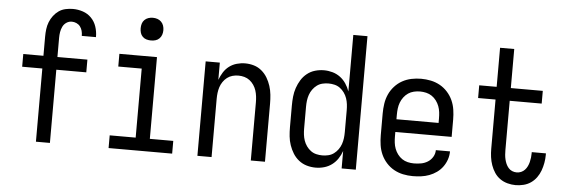

<svg xmlns="http://www.w3.org/2000/svg" viewBox="-49 -894 3097 1053"><g transform="rotate(5 1500.0 -367.5)"><path d="M175 0V-403H64V-473H175V-579Q175 -599 177.5 -619.5Q180 -640 187.5 -659Q195 -678 207.5 -694.5Q220 -711 236.5 -722.5Q253 -734 273.5 -738.5Q294 -743 314 -743Q342 -743 369 -734Q396 -725 415.5 -705Q435 -685 444 -658Q453 -631 453 -603V-600H375V-601Q375 -615 371.5 -628Q368 -641 360 -651.5Q352 -662 339.5 -667.5Q327 -673 314 -673Q298 -673 284.5 -664Q271 -655 264 -640.5Q257 -626 254.5 -610.5Q252 -595 252 -579V-473H417V-403H252V0Z M575 0V-70H718V-450H589V-520H796V-70H925V0ZM755 -608Q742 -608 730 -611.5Q718 -615 709 -624Q700 -633 696.5 -645Q693 -657 693 -670Q693 -683 696.5 -695Q700 -707 709 -716Q718 -725 730 -729Q742 -733 755 -733Q768 -733 780 -729Q792 -725 801 -716Q810 -707 814 -695Q818 -683 818 -670Q818 -657 814 -645Q810 -633 801 -624Q792 -615 780 -611.5Q768 -608 755 -608Z M1064 0V-520H1142V-425Q1150 -447 1162.5 -467Q1175 -487 1193.5 -501Q1212 -515 1235 -521.5Q1258 -528 1281 -528Q1306 -528 1329.5 -521Q1353 -514 1372 -498Q1391 -482 1403.5 -461Q1416 -440 1423.5 -416.5Q1431 -393 1433.5 -368.5Q1436 -344 1436 -320V0H1358V-320Q1358 -337 1356 -353.5Q1354 -370 1349 -385.5Q1344 -401 1334.5 -415Q1325 -429 1312 -439Q1299 -449 1283 -453.5Q1267 -458 1250 -458Q1233 -458 1217 -453.5Q1201 -449 1188 -439Q1175 -429 1165.5 -415Q1156 -401 1151 -385.5Q1146 -370 1144 -353.5Q1142 -337 1142 -320V0Z M1715 8Q1690 8 1666 1Q1642 -6 1622.5 -21.5Q1603 -37 1590 -58Q1577 -79 1569 -102.5Q1561 -126 1558.5 -150.5Q1556 -175 1556 -200V-320Q1556 -345 1558.5 -369.5Q1561 -394 1569 -417.5Q1577 -441 1590 -462Q1603 -483 1622.5 -498.5Q1642 -514 1666 -521Q1690 -528 1715 -528Q1739 -528 1762 -521.5Q1785 -515 1804 -501Q1823 -487 1836.5 -467Q1850 -447 1858 -424V-735H1936V0H1858V-96Q1850 -73 1836.5 -53Q1823 -33 1804 -19Q1785 -5 1762 1.5Q1739 8 1715 8ZM1746 -62Q1763 -62 1779.5 -66Q1796 -70 1809.5 -80Q1823 -90 1833 -104Q1843 -118 1848.5 -134Q1854 -150 1856 -166.5Q1858 -183 1858 -200V-320Q1858 -337 1856 -353.5Q1854 -370 1848.5 -386Q1843 -402 1833 -416Q1823 -430 1809.5 -440Q1796 -450 1779.5 -454Q1763 -458 1746 -458Q1729 -458 1712.5 -454Q1696 -450 1682.5 -440Q1669 -430 1659 -416Q1649 -402 1643.5 -386Q1638 -370 1636 -353.5Q1634 -337 1634 -320V-200Q1634 -183 1636 -166.5Q1638 -150 1643.5 -134Q1649 -118 1659 -104Q1669 -90 1682.5 -80Q1696 -70 1712.5 -66Q1729 -62 1746 -62Z M2250 8Q2223 8 2196.5 2.5Q2170 -3 2146.5 -16Q2123 -29 2104.5 -49.5Q2086 -70 2075 -94.5Q2064 -119 2060 -146Q2056 -173 2056 -200V-320Q2056 -347 2060 -374Q2064 -401 2075 -425.5Q2086 -450 2104.5 -470.5Q2123 -491 2146.5 -504Q2170 -517 2196.5 -522.5Q2223 -528 2250 -528Q2277 -528 2303.5 -522.5Q2330 -517 2353.5 -504Q2377 -491 2395.5 -470.5Q2414 -450 2425 -425.5Q2436 -401 2440 -374Q2444 -347 2444 -320V-225H2134V-200Q2134 -183 2136 -166Q2138 -149 2144 -133Q2150 -117 2160.5 -103Q2171 -89 2185 -79.5Q2199 -70 2216 -66Q2233 -62 2250 -62Q2270 -62 2289.5 -65.5Q2309 -69 2326 -79.5Q2343 -90 2353.5 -107.5Q2364 -125 2364 -145H2442Q2442 -122 2434.5 -100Q2427 -78 2413.5 -59.5Q2400 -41 2381 -27.5Q2362 -14 2340.5 -6Q2319 2 2296 5Q2273 8 2250 8ZM2366 -295V-320Q2366 -337 2364 -354Q2362 -371 2356 -387Q2350 -403 2339.5 -417Q2329 -431 2315 -440.5Q2301 -450 2284 -454Q2267 -458 2250 -458Q2233 -458 2216 -454Q2199 -450 2185 -440.5Q2171 -431 2160.5 -417Q2150 -403 2144 -387Q2138 -371 2136 -354Q2134 -337 2134 -320V-295Z M2816 8Q2794 8 2771.5 2Q2749 -4 2730.5 -17Q2712 -30 2699.5 -49Q2687 -68 2679.5 -89.5Q2672 -111 2669 -133.5Q2666 -156 2666 -179V-450H2570V-520H2666V-735H2744V-520H2920V-450H2744V-179Q2744 -166 2745 -153Q2746 -140 2749 -127.5Q2752 -115 2757 -103.5Q2762 -92 2770.5 -82Q2779 -72 2791 -67Q2803 -62 2816 -62Q2829 -62 2840.5 -67Q2852 -72 2860.5 -81Q2869 -90 2874.5 -101.5Q2880 -113 2883 -125Q2886 -137 2887.5 -149.5Q2889 -162 2889 -174V-180H2967V-171Q2967 -149 2963 -127Q2959 -105 2951.5 -84.5Q2944 -64 2931 -46Q2918 -28 2900 -15.5Q2882 -3 2860 2.5Q2838 8 2816 8Z"/></g></svg>

Font: Iosevka Custom
Style: Regular
Weight: 400
Monospace: yes
Designer: Belleve Invis
Foundry: Belleve Invis
Version: Version 32.5.0; ttfautohint (v1.8.4)